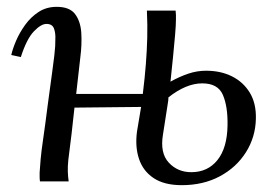

<svg xmlns="http://www.w3.org/2000/svg" viewBox="-20 -531 804 562"><path d="M512 11Q461 11 430 -9.5Q399 -30 387 -65.5Q375 -101 381 -146L393 -218L198 -216Q194 -178 189.5 -139.5Q185 -101 180 -63Q178 -44 178.5 -29Q179 -14 181 0H97Q96 -7 96 -12.5Q96 -18 96 -26Q97 -43 99 -65.5Q101 -88 106.5 -125.5Q112 -163 120 -226Q128 -285 132.5 -318Q137 -351 139 -368.5Q141 -386 141.5 -395.5Q142 -405 142 -416Q143 -434 138 -447.5Q133 -461 116 -461Q100 -461 79 -439Q58 -417 41 -364L13 -370Q17 -388 27 -411.5Q37 -435 53.5 -458Q70 -481 93 -496Q116 -511 146 -511Q184 -511 200 -489.5Q216 -468 218 -434Q220 -400 215 -362Q212 -336 209 -309Q206 -282 203 -256H398Q404 -305 407 -344Q410 -383 411 -420Q412 -457 410 -500H494Q495 -493 495 -487.5Q495 -482 495 -474Q495 -458 492.5 -429Q490 -400 486.5 -364.5Q483 -329 479 -292Q506 -307 531.5 -315.5Q557 -324 583 -324Q626 -324 659 -307.5Q692 -291 711 -260Q730 -229 729 -184Q728 -130 700 -85.5Q672 -41 623.5 -15Q575 11 512 11ZM540 -27Q588 -27 616.5 -62.5Q645 -98 646 -164Q647 -219 632.5 -253Q618 -287 572 -287Q525 -287 473 -246Q473 -242 472.5 -237Q472 -232 471 -227L457 -137Q448 -83 474 -55Q500 -27 540 -27Z"/></svg>

Font: Lora
Style: Italic
Weight: 400
Italic angle: -3°
Designer: Olga Karpushina, Alexei Vanyashin (Cyrillic)
Foundry: Cyreal
Version: Version 3.008